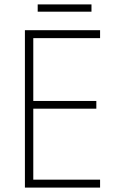

<svg xmlns="http://www.w3.org/2000/svg" viewBox="-20 -851 530 871"><path d="M395 -831H151V-798H395ZM434 0V-36H131V-358H417V-393H131V-678H434V-714H93V0Z"/></svg>

Font: Noto Sans Malayalam SemiCondensed ExtraLight
Style: Regular
Weight: 200
Width: 4
Designer: Jelle Bosma - Monotype Design Team
Foundry: Monotype Imaging Inc.
Version: Version 2.104